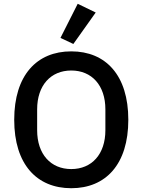

<svg xmlns="http://www.w3.org/2000/svg" viewBox="-20 -981 752 1013"><path d="M485 -915 390 -961 299 -781 367 -749ZM356 12C538 12 657 -114 657 -349C657 -584 538 -710 356 -710C174 -710 55 -584 55 -349C55 -114 174 12 356 12ZM356 -89C248 -89 176 -167 176 -294V-404C176 -531 248 -609 356 -609C464 -609 536 -531 536 -404V-294C536 -167 464 -89 356 -89Z"/></svg>

Font: IBM Plex Thai Looped Medium
Style: Regular
Weight: 500
Designer: Mike Abbink, Paul van der Laan, Pieter van Rosmalen, Ben Mitchell, Mark Frömberg
Foundry: Bold Monday
Version: Version 1.0